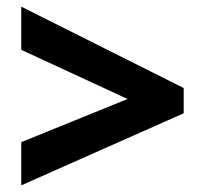

<svg xmlns="http://www.w3.org/2000/svg" viewBox="-20 -651 618 578"><path d="M44 -223 364 -353 44 -501V-631L533 -386V-310L44 -93Z"/></svg>

Font: Noto Sans Gujarati UI ExtraBold
Style: Regular
Weight: 800
Designer: Jelle Bosma - Monotype Design Team, Universal Thirst
Foundry: Monotype Imaging Inc.
Version: Version 2.106; ttfautohint (v1.8.4.7-5d5b)